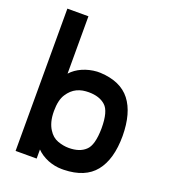

<svg xmlns="http://www.w3.org/2000/svg" viewBox="-147 -917 904 1029"><g transform="rotate(20 305.0 -403.0)"><path d="M344.7 -548.8Q460.9 -543 515.6 -472.7Q570.3 -402.3 571.3 -271.5Q571.3 -137.7 513.7 -66.4Q457 3.9 336.9 6.8Q333 6.8 330.1 6.8Q327.1 6.8 324.2 6.8Q285.2 6.8 245.1 -8.8Q205.1 -25.4 179.7 -51.8Q179.7 -34.2 179.7 0Q139.6 0 59.6 0Q59.6 -270.5 59.6 -811.5Q99.6 -811.5 179.7 -811.5Q179.7 -759.8 179.7 -752.9Q179.7 -746.1 179.7 -699.2Q179.7 -687.5 179.7 -670.9Q179.7 -655.3 179.7 -633.8Q179.7 -606.4 179.7 -570.3Q179.7 -533.2 179.7 -484.4Q205.1 -512.7 243.2 -529.3Q281.2 -545.9 325.2 -548.8Q330.1 -548.8 335 -548.8Q338.9 -548.8 344.7 -548.8ZM321.3 -112.3Q382.8 -112.3 416 -143.6Q450.2 -173.8 451.2 -271.5Q451.2 -368.2 417 -398.4Q382.8 -429.7 321.3 -429.7Q304.7 -429.7 287.1 -426.8Q270.5 -423.8 253.9 -416Q223.6 -401.4 202.1 -368.2Q179.7 -334 179.7 -271.5Q179.7 -237.3 186.5 -211.9Q193.4 -186.5 205.1 -168.9Q225.6 -135.7 257.8 -124Q290 -112.3 321.3 -112.3Z"/></g></svg>

Font: Seiden_Sans_Regular
Style: Regular
Weight: 400
Designer: Kevin Beronilla
Version: Version 1.0